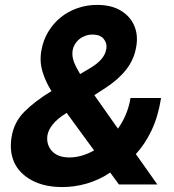

<svg xmlns="http://www.w3.org/2000/svg" viewBox="-20 -757 714 788"><path d="M27.3 -193.2Q37.3 -256.7 81.3 -299.7Q102.6 -321 130 -341.8Q157.3 -362.6 191.1 -383.2Q179.7 -401.6 170.6 -420.8Q161.6 -440 155.2 -460.6Q148.4 -481.9 147 -504.1Q145.6 -526.3 149.9 -550.1Q157.3 -592.3 178.1 -626.8Q198.9 -661.2 229.2 -685.7Q259.6 -710.2 297.8 -723.5Q335.9 -736.9 378.6 -736.9Q437.1 -736.9 475.9 -713.4Q514.6 -690 531.1 -651.3Q547.6 -612.6 539.1 -565.3Q530.9 -513.8 498.6 -472.3Q466.3 -430.8 414.8 -397.4L367.2 -366.5L464.1 -229Q483.3 -255.7 496.6 -287.5Q509.9 -319.2 515.6 -354.8H641Q629.3 -279.5 602.3 -222.5Q575.3 -165.5 537.6 -124.6L625.7 0H468L432.2 -49Q409.8 -33.4 385.5 -22.2Q361.2 -11 336.1 -3.7Q311.1 3.6 285.9 7.1Q260.7 10.7 236.5 10.7Q161.9 10.7 111.2 -16.7Q59.7 -44.4 38.9 -89.5Q18.1 -134.6 27.3 -193.2ZM193.2 -137.1Q217.3 -110.8 264.6 -110.8Q314.6 -110.8 366.1 -139.6L253.6 -293.7L248.6 -290.5Q214.1 -268.5 196.4 -246.3Q178.6 -224.1 174.7 -201.7Q169 -164.4 193.2 -137.1ZM308.9 -453.1 350.9 -478Q379.6 -495 396.1 -514.2Q412.6 -533.4 416.5 -556.8Q420.1 -578.5 406.2 -596.6Q392 -615.1 359 -615.1Q344.1 -615.1 330.3 -610.1Q316.4 -605.1 305.6 -596.2Q294.7 -587.4 287.3 -574.9Q279.8 -562.5 277.7 -547.6Q274.9 -524.9 283.9 -501.8Q293 -478.7 308.9 -453.1Z"/></svg>

Font: Inter P
Style: Bold Italic
Weight: 700
Italic angle: 9.39999°
Designer: Rasmus Andersson
Foundry: rsms
Version: Version 3.018;git-588b23468